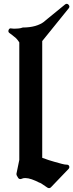

<svg xmlns="http://www.w3.org/2000/svg" viewBox="-20 -930 384 1005"><path d="M340 -887Q347 -896 339 -905Q331 -914 321 -907L212 -818H213Q172 -786 99 -786Q89 -782 77.5 -781Q66 -780 59 -780Q55 -780 51 -780Q46 -780 40 -781Q29 -784 25 -773Q21 -762 31 -756Q39 -750 42 -748Q43 -747 47.5 -743.5Q52 -740 53 -739Q68 -729 81 -708V-93L66 -20Q66 -15 68 -11L75 1Q78 6 83 7Q88 8 93 6Q100 2 112 2Q127 2 146 8.5Q165 15 188 27V26Q194 29 203 35Q212 41 228 52Q238 58 246 51L339 -46Q345 -53 342 -60.5Q339 -68 330 -68Q319 -68 303 -72.5Q287 -77 265 -83Q250 -87 235 -92Q220 -97 201 -104V-715Z"/></svg>

Font: MM Taunggyi
Style: Regular
Weight: 400
Designer: Khon Soe Zaw Thu
Version: Version 1.00 July 18, 2016, initial release